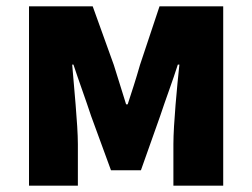

<svg xmlns="http://www.w3.org/2000/svg" viewBox="-20 -589 799 609"><path d="M72 0H227V-132C227 -194 214 -319 209 -384H213C229 -335 253 -270 269 -221L332 -49H427L488 -221C504 -270 528 -333 544 -384H549C542 -319 530 -194 530 -132V0H688V-569H486L424 -383C411 -337 398 -298 385 -258H380C368 -298 355 -337 341 -383L274 -569H72Z"/></svg>

Font: Noto Sans JP Black
Style: Regular
Weight: 900
Designer: Ryoko NISHIZUKA  (kana, bopomofo & ideographs); Paul D. Hunt (Latin, Greek & Cyrillic); Sandoll Communications , Soo-you
Foundry: Adobe
Version: Version 2.002;hotconv 1.0.116;makeotfexe 2.5.65601